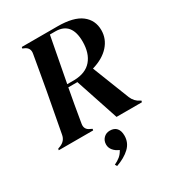

<svg xmlns="http://www.w3.org/2000/svg" viewBox="-215 -786 1072 1174"><g transform="rotate(-30 321.0 -199.0)"><path d="M2 0 4 -10 20 -16Q60 -32 67 -72L119 -350Q129 -407 140 -468.5Q151 -530 161 -589Q169 -630 130 -646L120 -650L122 -660H374Q487 -660 541 -618.5Q595 -577 595 -506Q595 -445 553 -398Q511 -351 433 -328L535 -68Q551 -30 585 -14L592 -10L589 0H410L309 -304H245Q235 -252 225 -194Q215 -136 204 -71Q197 -31 235 -16L247 -10L245 0ZM249 -324H299Q380 -326 420.5 -373.5Q461 -421 461 -503Q461 -640 347 -640H309ZM263 262 255 248Q279 237 296.5 222.5Q314 208 326 185Q301 175 285.5 156.5Q270 138 270 115Q270 88 287.5 70Q305 52 332 52Q363 52 379 70.5Q395 89 395 123Q395 173 359 207Q323 241 263 262Z"/></g></svg>

Font: DeepMind Serif Display
Style: Italic
Weight: 400
Italic angle: -12°
Designer: Frank Grießhammer / Modifications: Colophon Foundry
Foundry: Colophon Foundry
Version: Version 5.003; ttfautohint (v1.8.2)